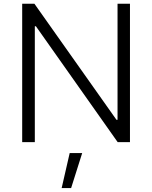

<svg xmlns="http://www.w3.org/2000/svg" viewBox="-20 -747 800 1009"><path d="M663 -727.3V0H598.4L168.7 -609H163V0H96.6V-727.3H160.9L592 -117.5H597.7V-727.3ZM304 241.5 346.2 57.5H411.9L353.7 241.5Z"/></svg>

Font: Inter Light BETA
Style: Regular
Weight: 300
Designer: Rasmus Andersson
Foundry: rsms
Version: Version 3.011;git-f93a4a705